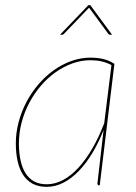

<svg xmlns="http://www.w3.org/2000/svg" viewBox="-20 -720 528 746"><path d="M41.5 0ZM367.5 0H364.5Q360.5 0 359.5 -2.2Q358.5 -4.5 358.5 -7L382.5 -215Q363.5 -166.5 339 -125.8Q314.5 -85 286.2 -55.8Q258 -26.5 226.5 -10.2Q195 6 161.5 6Q129 6 106.2 -6.5Q83.5 -19 69.2 -41.5Q55 -64 48.2 -95Q41.5 -126 41.5 -163Q41.5 -205 52.5 -246Q63.5 -287 83 -324Q102.5 -361 129.5 -392.5Q156.5 -424 188.8 -447Q221 -470 257.2 -483Q293.5 -496 331.5 -496Q358.5 -496 381 -490.8Q403.5 -485.5 424.5 -472ZM161.5 -4Q193.5 -4 224.8 -20.5Q256 -37 284.5 -68Q313 -99 338.5 -142.8Q364 -186.5 385 -241.5L413 -467Q394.5 -477 374.5 -481.5Q354.5 -486 331.5 -486Q295.5 -486 261 -473.5Q226.5 -461 195.5 -439Q164.5 -417 138.5 -386.5Q112.5 -356 93.5 -320Q74.5 -284 64 -244Q53.5 -204 53.5 -163Q53.5 -126.5 59.8 -97.2Q66 -68 79 -47.2Q92 -26.5 112.5 -15.2Q133 -4 161.5 -4ZM323.5 -700H331L415.5 -585H407Q406 -585 404 -585.8Q402 -586.5 400.5 -589L328.5 -687L326 -690L323 -687L229 -589Q226 -585 221.5 -585H213Z"/></svg>

Font: Lato Hairline
Style: Italic
Weight: 100
Italic angle: -7°
Designer: Lukasz Dziedzic
Foundry: tyPoland Lukasz Dziedzic
Version: Version 2.007; 2014-02-27